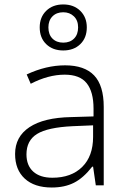

<svg xmlns="http://www.w3.org/2000/svg" viewBox="-20 -834 570 864"><path d="M47.9 -141.1Q47.9 -218.8 112.5 -261.7Q177.2 -304.7 299.8 -307.1L400.9 -310.1V-345.2Q400.9 -420.9 370.1 -459.5Q339.4 -498 271 -498Q197.3 -498 118.2 -457L100.1 -499Q187.5 -540 272.9 -540Q360.4 -540 403.6 -494.6Q446.8 -449.2 446.8 -353V0H411.1L398.9 -84H395Q355 -32.7 312.7 -11.5Q270.5 9.8 212.9 9.8Q134.8 9.8 91.3 -30.3Q47.9 -70.3 47.9 -141.1ZM99.1 -139.2Q99.1 -89.4 129.6 -61.8Q160.2 -34.2 215.8 -34.2Q300.8 -34.2 349.9 -82.8Q398.9 -131.3 398.9 -217.8V-270L306.2 -266.1Q194.3 -260.7 146.7 -231.2Q99.1 -201.7 99.1 -139.2ZM158.7 -710.9Q158.7 -756.8 188 -785.4Q217.3 -814 264.6 -814Q312 -814 341.3 -785.2Q370.6 -756.3 370.6 -710.9Q370.6 -663.6 341.3 -635.3Q312 -606.9 264.6 -606.9Q217.3 -606.9 188 -635.3Q158.7 -663.6 158.7 -710.9ZM197.8 -710.9Q197.8 -678.7 216.1 -660.4Q234.4 -642.1 264.6 -642.1Q294.9 -642.1 313.2 -660.4Q331.5 -678.7 331.5 -710.9Q331.5 -742.2 312.5 -760.5Q293.5 -778.8 264.6 -778.8Q234.4 -778.8 216.1 -760.3Q197.8 -741.7 197.8 -710.9Z"/></svg>

Font: Open Sans Light
Style: Regular
Weight: 300
Foundry: Ascender Corporation
Version: Version 1.10